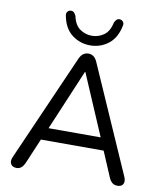

<svg xmlns="http://www.w3.org/2000/svg" viewBox="-100 -1016 930 1103"><g transform="rotate(10 365.5 -465.0)"><path d="M366 -760Q307 -760 260.5 -795Q214 -830 200 -902Q196 -917 203.5 -926.5Q211 -936 222 -937Q235 -938 242.5 -930Q250 -922 254 -912Q265 -860 296.5 -838Q328 -816 366 -816Q404 -816 435.5 -838Q467 -860 478 -912Q482 -922 489.5 -930Q497 -938 510 -937Q521 -936 528.5 -926.5Q536 -917 532 -902Q517 -830 471 -795Q425 -760 366 -760ZM73 7Q48 7 38.5 -9.5Q29 -26 40 -51L314 -674Q323 -694 336.5 -703Q350 -712 366 -712Q382 -712 395 -703Q408 -694 417 -674L691 -51Q702 -26 693.5 -9.5Q685 7 661 7Q642 7 630 -3Q618 -13 610 -32L548 -178H182L120 -32Q103 7 73 7ZM364 -605 214 -250H518L366 -605Z"/></g></svg>

Font: Chiron GoRound TC N
Style: Regular
Weight: 350
Designer: Ryoko NISHIZUKA 西塚涼子 (kana, bopomofo & ideographs); Paul D. Hunt (Latin, Greek & Cyrillic); Sandoll Communications 산돌커뮤니
Foundry: Adobe
Version: Version 1.000;hotconv 1.1.1;makeotfexe 2.6.0